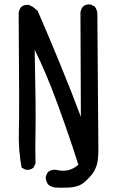

<svg xmlns="http://www.w3.org/2000/svg" viewBox="-20 -794 540 889"><path d="M235.4 74.2Q217.8 72.3 203.1 60.5Q193.4 46.9 191.4 29.3Q193.4 13.7 203.1 2Q217.8 -9.8 239.3 -7.8Q298.8 7.8 342.8 -31.2Q301.8 -161.1 247.6 -309.6Q193.4 -458 140.6 -563.5Q146.5 -278.3 144.5 -198.2Q142.6 -118.2 144.5 -37.1L134.8 -17.6Q121.1 -5.9 99.6 -7.8L80.1 -17.6Q64.5 -100.6 67.4 -186.5Q70.3 -272.5 66.4 -734.4Q68.4 -750 78.1 -761.7Q91.8 -773.4 113.3 -771.5L132.8 -761.7L154.3 -744.1Q203.1 -631.8 257.3 -500Q311.5 -368.2 354.5 -252.9L352.5 -736.3Q354.5 -752 364.3 -763.7Q377.9 -775.4 399.4 -773.4L418.9 -763.7Q428.7 -750 430.7 -732.4Q435.5 -152.3 435.5 -101.6Q435.5 -50.8 427.2 -27.3Q418.9 -3.9 406.7 12.2Q394.5 28.3 373.5 47.4Q352.5 66.4 321.8 71.8Q291 77.1 235.4 74.2Z"/></svg>

Font: JasonHandwriting4
Style: Regular
Weight: 400
Version: Version 1.01.21